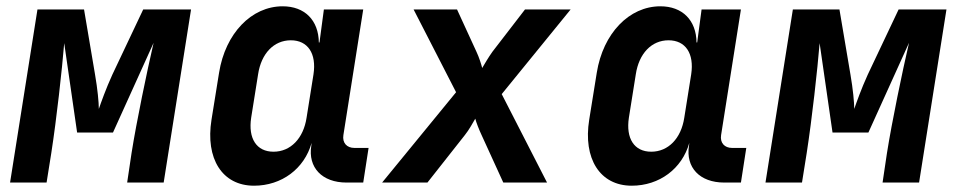

<svg xmlns="http://www.w3.org/2000/svg" viewBox="-20 -580 3040 610"><path d="M12 0H128L143 -94C160 -204 177 -358 184 -443L225 -159H339L468 -444C447 -353 414 -195 398 -94L384 0H500L587 -550H435L337 -343C316 -297 301 -254 294 -234C294 -254 290 -297 282 -343L247 -550H99Z M787 10C875 10 947 -44 970 -126L969 -117C958 -48 1003 0 1081 0H1134L1151 -110H1106C1082 -110 1067 -126 1071 -151L1134 -550H1009L995 -445H993C992 -516 948 -560 878 -560C779 -560 696 -474 676 -349L652 -200C632 -76 686 10 787 10ZM849 -98C795 -98 768 -140 778 -206L800 -344C810 -410 850 -452 904 -452C958 -452 986 -410 976 -344L954 -206C944 -140 903 -98 849 -98Z M1194 0H1338L1457 -151C1470 -167 1483 -191 1490 -203C1493 -191 1502 -168 1510 -151L1579 0H1718L1574 -281L1793 -550H1648L1544 -415C1532 -398 1519 -376 1512 -364C1509 -376 1502 -398 1494 -415L1432 -550H1294L1429 -287Z M1987 10C2075 10 2147 -44 2170 -126L2169 -117C2158 -48 2203 0 2281 0H2334L2351 -110H2306C2282 -110 2267 -126 2271 -151L2334 -550H2209L2195 -445H2193C2192 -516 2148 -560 2078 -560C1979 -560 1896 -474 1876 -349L1852 -200C1832 -76 1886 10 1987 10ZM2049 -98C1995 -98 1968 -140 1978 -206L2000 -344C2010 -410 2050 -452 2104 -452C2158 -452 2186 -410 2176 -344L2154 -206C2144 -140 2103 -98 2049 -98Z M2412 0H2528L2543 -94C2560 -204 2577 -358 2584 -443L2625 -159H2739L2868 -444C2847 -353 2814 -195 2798 -94L2784 0H2900L2987 -550H2835L2737 -343C2716 -297 2701 -254 2694 -234C2694 -254 2690 -297 2682 -343L2647 -550H2499Z"/></svg>

Font: JetBrains Mono
Style: Bold Italic
Weight: 558
Italic angle: -9°
Monospace: yes
Designer: Philipp Nurullin, Konstantin Bulenkov
Foundry: JetBrains
Version: Version 2.305